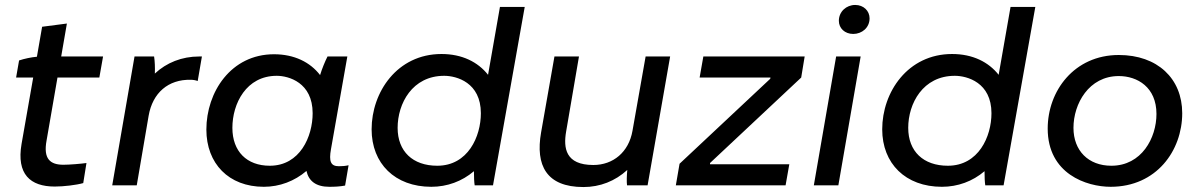

<svg xmlns="http://www.w3.org/2000/svg" viewBox="-20 -748 4841 775"><path d="M201 5C237 5 288 -1 316 -9L329 -90C308 -87 261 -83 236 -83C183 -83 154 -106 168 -181L212 -435H381L396 -520H227L250 -653L150 -640L129 -519C106 -517 78 -511 57 -504L45 -435H114L67 -167C46 -45 102 5 201 5Z M433 0H532L580 -281C596 -373 659 -428 750 -426C760 -426 770 -424 778 -421L795 -520H784C714 -520 652 -495 605 -451C606 -475 605 -501 602 -520H523Z M1309 6C1332 6 1352 5 1373 1L1387 -81C1374 -78 1362 -77 1348 -77C1315 -77 1307 -96 1316 -146L1382 -520H1302C1291 -498 1280 -471 1272 -445C1232 -497 1168 -529 1086 -529C912 -529 813 -376 813 -225C813 -88 903 6 1045 6C1109 6 1169 -17 1217 -58C1226 -17 1256 6 1309 6ZM1097 -442C1145 -442 1242 -415 1242 -291C1242 -197 1191 -79 1069 -79C976 -79 918 -137 918 -232C918 -330 974 -442 1097 -442Z M1896 0H1970L2098 -720H1998L1950 -446C1909 -498 1845 -530 1762 -530C1583 -530 1480 -376 1480 -226C1480 -88 1574 6 1721 6C1785 6 1845 -16 1893 -57C1893 -34 1894 -12 1896 0ZM1773 -442C1823 -442 1921 -415 1921 -291C1921 -197 1869 -79 1745 -79C1646 -79 1585 -137 1585 -232C1585 -330 1644 -442 1773 -442Z M2335 7C2402 7 2463 -17 2512 -62C2510 -41 2509 -14 2511 0H2594L2685 -520H2586L2533 -220C2518 -134 2455 -82 2375 -82C2262 -82 2254 -151 2265 -216L2317 -520H2218L2164 -213C2141 -81 2185 7 2335 7Z M2708 0H3151L3166 -85H2846V-90L3214 -435L3228 -520H2819L2804 -435H3090L3089 -430L2723 -87Z M3265 0H3364L3454 -520H3355ZM3424 -611C3459 -611 3490 -636 3490 -674C3490 -704 3466 -728 3432 -728C3396 -728 3366 -701 3366 -664C3366 -634 3390 -611 3424 -611Z M3957 0H4031L4159 -720H4059L4011 -446C3970 -498 3906 -530 3823 -530C3644 -530 3541 -376 3541 -226C3541 -88 3635 6 3782 6C3846 6 3906 -16 3954 -57C3954 -34 3955 -12 3957 0ZM3834 -442C3884 -442 3982 -415 3982 -291C3982 -197 3930 -79 3806 -79C3707 -79 3646 -137 3646 -232C3646 -330 3705 -442 3834 -442Z M4463 6C4648 6 4752 -140 4752 -291C4752 -431 4652 -526 4496 -526C4316 -526 4209 -381 4209 -229C4209 -46 4366 6 4463 6ZM4466 -79C4373 -79 4313 -140 4313 -232C4313 -329 4375 -441 4496 -441C4571 -441 4648 -396 4648 -288C4648 -191 4588 -79 4466 -79Z"/></svg>

Font: Fixel Display Medium
Style: Italic
Weight: 500
Italic angle: -10°
Designer: AlfaBravo + MacPaw
Foundry: Kyrylo Tkachov, Marchela Mozhyna, Serhii Makarenko, Maria Weinstein, Zakhar Kryvoshyya
Version: Version 1.210;Glyphs 3.2 (3217)